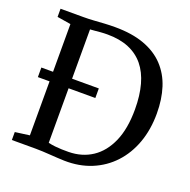

<svg xmlns="http://www.w3.org/2000/svg" viewBox="-133 -880 1009 1019"><g transform="rotate(20 371.5 -370.5)"><path d="M334.5 8Q315.5 7.5 294.8 6.2Q274 5 252.5 3.5Q231 2 210.5 1Q190 0 171.5 0H36.5V-45L118 -56V-684.5L41 -697V-743H170Q200 -743 229.2 -745Q258.5 -747 287.5 -748.8Q316.5 -750.5 346.5 -750.5Q443 -750.5 512 -725.2Q581 -700 625.2 -653Q669.5 -606 690.5 -540.8Q711.5 -475.5 711.5 -395Q711.5 -304 684.5 -229.2Q657.5 -154.5 607.5 -100.8Q557.5 -47 488.2 -18.5Q419 10 334.5 8ZM341 -43.5Q416.5 -44.5 473.5 -82.2Q530.5 -120 562.8 -193.5Q595 -267 595 -376Q595 -454.5 578.2 -515Q561.5 -575.5 527.8 -616.5Q494 -657.5 442.8 -678.8Q391.5 -700 322.5 -700Q302 -700 283.8 -698.5Q265.5 -697 250.8 -695.5Q236 -694 225.5 -693.5V-53Q244.5 -48.5 263.8 -46.5Q283 -44.5 302.2 -43.8Q321.5 -43 341 -43.5ZM52 -361V-415H376.5V-361Z"/></g></svg>

Font: Merriweather 36pt
Style: Regular
Weight: 400
Designer: Eben Sorkin
Foundry: Eben Sorkin
Version: Version 2.100